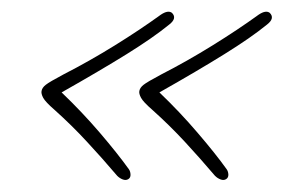

<svg xmlns="http://www.w3.org/2000/svg" viewBox="-20 -398 475 321"><path d="M49.5 -246Q50.5 -251.5 56.5 -256.2Q62.5 -261 86 -273.5Q129 -295.5 171.8 -322Q214.5 -348.5 249 -373.5Q261 -381.5 267.5 -376.5Q276.5 -367.5 263 -357Q236 -335 191.8 -307.5Q147.5 -280 83 -243.5Q117 -211 146.8 -176.2Q176.5 -141.5 195.5 -115Q198 -111.5 198.2 -106.2Q198.5 -101 194.5 -98.5Q190.5 -96 185.2 -98Q180 -100 176 -104Q150.5 -134 125.2 -161.2Q100 -188.5 71 -214.5Q56 -227.5 52.2 -234.5Q48.5 -241.5 49.5 -246ZM213 -246Q214 -251.5 220 -256.2Q226 -261 249.5 -273.5Q292.5 -295.5 335.2 -322Q378 -348.5 412.5 -373.5Q424.5 -381.5 431 -376.5Q440 -367.5 426.5 -357Q399.5 -335 355.2 -307.5Q311 -280 246.5 -243.5Q280.5 -211 310.2 -176.2Q340 -141.5 359 -115Q361.5 -111.5 361.8 -106.2Q362 -101 358 -98.5Q354 -96 348.8 -98Q343.5 -100 339.5 -104Q314 -134 288.8 -161.2Q263.5 -188.5 234.5 -214.5Q219.5 -227.5 215.8 -234.5Q212 -241.5 213 -246Z"/></svg>

Font: Fraunces144ptSuperSoftThinItalic
Style: Italic
Weight: 100
Italic angle: -16°
Version: Version 1.000;[0bf87f6ff]